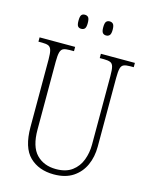

<svg xmlns="http://www.w3.org/2000/svg" viewBox="-133 -987 844 1080"><g transform="rotate(15 289.0 -446.5)"><path d="M287 10Q199 10 145.5 -42Q92 -94 92 -214V-607Q92 -643 87 -660.5Q82 -678 69.5 -683.5Q57 -689 33 -689H11V-714H218V-689H193Q169 -689 156.5 -683.5Q144 -678 139 -660Q134 -642 134 -605V-210Q134 -111 177 -66.5Q220 -22 291 -22Q349 -22 384.5 -48.5Q420 -75 436 -117.5Q452 -160 452 -207V-606Q452 -643 447.5 -660.5Q443 -678 430 -683.5Q417 -689 393 -689H368V-714H566V-689H545Q521 -689 508 -683.5Q495 -678 490.5 -660Q486 -642 486 -605V-205Q486 -145 464 -96.5Q442 -48 398 -19Q354 10 287 10ZM369 -821Q356 -821 349 -829.5Q342 -838 342 -861Q342 -886 349 -894.5Q356 -903 369 -903Q382 -903 389.5 -894.5Q397 -886 397 -861Q397 -838 389.5 -829.5Q382 -821 369 -821ZM224 -821Q211 -821 204.5 -829.5Q198 -838 198 -861Q198 -886 204.5 -894.5Q211 -903 224 -903Q238 -903 245 -894.5Q252 -886 252 -861Q252 -838 245 -829.5Q238 -821 224 -821Z"/></g></svg>

Font: Noto Serif Sinhala Condensed ExtraLight
Style: Regular
Weight: 200
Width: 3
Designer: Jelle Bosma - Monotype Design Team
Foundry: Monotype Imaging Inc.
Version: Version 2.007; ttfautohint (v1.8.4.7-5d5b)